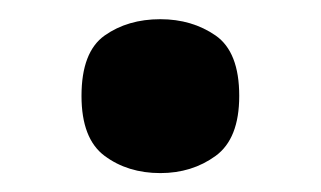

<svg xmlns="http://www.w3.org/2000/svg" viewBox="-20 -455 334 200"><path d="M147 -274.7Q113.1 -274.7 89 -292.6Q64.9 -310.5 64.9 -355.1Q64.9 -400.9 89 -418Q113.1 -435 147 -435Q180 -435 204.6 -418Q229.2 -400.9 229.2 -355.1Q229.2 -310.5 204.6 -292.6Q180 -274.7 147 -274.7Z"/></svg>

Font: Noto Serif Telugu
Style: Regular
Weight: 400
Designer: Jelle Bosma - Monotype Design Team
Foundry: Monotype Imaging Inc.
Version: Version 2.003